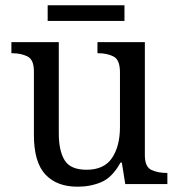

<svg xmlns="http://www.w3.org/2000/svg" viewBox="-20 -695 675 725"><path d="M273 10Q194 10 151 -36.5Q108 -83 108 -186V-426Q108 -470 83.5 -482Q59 -494 26 -494H23V-536H202V-191Q202 -126 224 -90Q246 -54 307 -54Q373 -54 403 -98.5Q433 -143 433 -216V-422Q433 -469 409 -481.5Q385 -494 351 -494H348V-536H527V-109Q527 -65 551.5 -53.5Q576 -42 609 -42H612V0H453L440 -81H435Q404 -25 363 -7.5Q322 10 273 10ZM160 -616V-675H450V-616Z"/></svg>

Font: Noto Serif Dives Akuru
Style: Regular
Weight: 400
Designer: Fernando Caro
Foundry: Fernando Caro
Version: Version 2.000; ttfautohint (v1.8.4.7-5d5b)